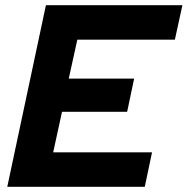

<svg xmlns="http://www.w3.org/2000/svg" viewBox="-20 -720 723 740"><path d="M8 0 157 -700H683L654 -567H278L245 -417H497L470 -289H219L185 -133H566L538 0Z"/></svg>

Font: Rosa Sans
Style: Bold Italic
Weight: 700
Italic angle: -12°
Designer: Pentagram / MCKL
Foundry: Pentagram / MCKL
Version: Version 1.005;September 16, 2019;FontCreator 11.5.0.2425 64-